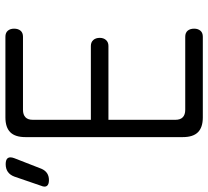

<svg xmlns="http://www.w3.org/2000/svg" viewBox="-120 -720 770 710"><g transform="rotate(-90 265.0 -365.0)"><path d="M177 -414H450Q464 -414 472 -405Q480 -396 480 -381Q480 -367 472 -358Q464 -349 450 -349H177V-101Q177 -83 186.5 -74Q196 -65 214 -65H484Q499 -65 506.5 -56Q514 -47 514 -32Q514 -18 506.5 -9Q499 0 484 0H186Q149 0 131 -18Q113 -36 113 -74V-656Q113 -694 131 -712Q149 -730 186 -730H484Q499 -730 506.5 -721Q514 -712 514 -698Q514 -683 506.5 -674Q499 -665 484 -665H214Q196 -665 186.5 -656Q177 -647 177 -629ZM-4 -597Q-10 -583 -20.5 -576Q-31 -569 -46 -569Q-62 -569 -67.5 -576.5Q-73 -584 -67 -598L-33 -697Q-27 -713 -15.5 -721Q-4 -729 13 -729Q30 -729 35.5 -721Q41 -713 35 -697Z"/></g></svg>

Font: Maple Mono NL ExtraLight
Style: Regular
Weight: 275
Monospace: yes
Designer: subframe7536
Version: Version 7.000